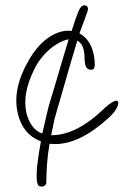

<svg xmlns="http://www.w3.org/2000/svg" viewBox="-20 -742 483 713"><path d="M128 -50Q118 -52 116.5 -76Q115 -100 119.5 -137.5Q124 -175 132 -217Q64 -243 46 -321Q25 -411 86 -517Q117 -571 156 -599.5Q195 -628 235 -628Q241 -628 246 -627Q252 -646 257.5 -662.5Q263 -679 268 -691Q279 -724 295 -722Q311 -720 305 -700L295 -672Q287 -651 275 -618Q315 -596 327 -544Q332 -522 332 -499Q331 -483 319 -483Q300 -483 296 -504Q294 -513 294 -527.5Q294 -542 291 -556Q285 -582 267 -591Q254 -547 240 -500Q226 -453 215.5 -415Q205 -377 200 -361Q195 -346 191 -330Q187 -314 182 -298Q176 -269 170 -240H173Q265 -240 369 -341Q384 -355 395 -361.5Q406 -368 412 -368Q418 -368 419 -362Q421 -355 412.5 -339Q404 -323 383 -304Q277 -207 185 -207Q174 -207 164 -208Q157 -168 154.5 -130.5Q152 -93 152 -64V-62Q147 -46 128 -50ZM78 -323Q93 -262 137 -246Q144 -278 152 -311Q156 -329 160 -344.5Q164 -360 168 -372Q174 -391 185 -428Q196 -465 209 -509.5Q222 -554 235 -596Q215 -593 190.5 -578Q166 -563 144 -539Q122 -515 108 -486Q62 -395 78 -323Z"/></svg>

Font: Oooh Baby
Style: Normal
Weight: 400
Designer: Robert E. Leuschke
Foundry: Robert E. Leuschke
Version: Version 1.011; ttfautohint (v1.8.3)